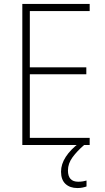

<svg xmlns="http://www.w3.org/2000/svg" viewBox="-20 -734 530 972"><path d="M434 0H93V-714H434V-678H131V-393H417V-358H131V-36H434ZM324 129Q324 186 376 186Q389 186 400.5 184Q412 182 418 180V210Q410 213 398 215.5Q386 218 372 218Q334 218 311.5 197Q289 176 289 135Q289 97 313 60Q337 23 382 -11L406 0Q370 31 347 62.5Q324 94 324 129Z"/></svg>

Font: Noto Sans Georgian SemiCondensed ExtraLight
Style: Regular
Weight: 200
Width: 4
Designer: Monotype Design Team, Akaki Razmadze
Foundry: Google LLC
Version: Version 2.005; ttfautohint (v1.8.4.7-5d5b)